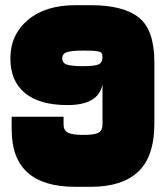

<svg xmlns="http://www.w3.org/2000/svg" viewBox="-20 -720 640 740"><path d="M330 -700H300V-525Q325 -525 335.5 -524.5Q346 -524 357.5 -522Q369 -520 372 -514.5Q375 -509 375 -500V-250H575V-480Q575 -605 515 -652.5Q455 -700 330 -700ZM240 -315Q360 -315 375 -395V-500Q375 -478 359 -471.5Q343 -465 300 -465Q256 -465 238 -471Q220 -477 220 -495Q220 -513 238 -519Q256 -525 300 -525V-700H270Q155 -700 87.5 -643Q20 -586 20 -495Q20 -408 76 -361.5Q132 -315 240 -315ZM270 0H300V-200Q258 -200 241.5 -209Q225 -218 225 -240V-270H25V-220Q25 0 270 0ZM575 -245V-310L375 -335V-240Q375 -217 359.5 -208.5Q344 -200 300 -200V0H330Q451 0 513 -58.5Q575 -117 575 -245Z"/></svg>

Font: Millimetre
Style: Extrablack
Weight: 900
Designer: Jérémy Landes
Version: Version 1.0